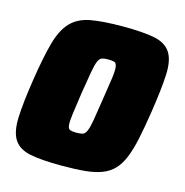

<svg xmlns="http://www.w3.org/2000/svg" viewBox="-104 -794 867 899"><g transform="rotate(15 329.0 -344.0)"><path d="M274 8Q177 8 121.5 -3Q66 -14 42 -50.5Q18 -87 20.5 -157Q23 -227 41 -344Q59 -461 78.5 -531Q98 -601 133 -637.5Q168 -674 227 -685Q286 -696 383 -696Q481 -696 536 -685Q591 -674 615 -637.5Q639 -601 636 -531Q633 -461 615 -344Q603 -266 591 -209.5Q579 -153 563 -114Q547 -75 524 -51Q501 -27 467 -14Q433 -1 386 3.5Q339 8 274 8ZM300 -159Q320 -159 331 -162.5Q342 -166 349.5 -183.5Q357 -201 363.5 -238.5Q370 -276 380 -344Q391 -412 396 -449.5Q401 -487 398.5 -504.5Q396 -522 386.5 -525.5Q377 -529 357 -529Q338 -529 326.5 -525.5Q315 -522 307.5 -504.5Q300 -487 293.5 -449.5Q287 -412 276 -344Q266 -276 261 -238.5Q256 -201 258 -183.5Q260 -166 270.5 -162.5Q281 -159 300 -159Z"/></g></svg>

Font: Azeri Sans Black
Style: Italic
Weight: 900
Designer: Hector Gatti & Omnibus-Type (original fonts) / Cristiano Sobral (main changes and remastering)
Foundry: Omnibus-Type
Version: Version 0.07;August 21, 2020;FontCreator 13.0.0.2681 64-bit;